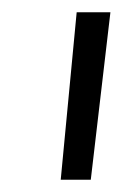

<svg xmlns="http://www.w3.org/2000/svg" viewBox="-20 -670 226 313"><path d="M128 -377H79L105 -650H160Z"/></svg>

Font: Zilla Slab Light
Style: Italic
Weight: 300
Italic angle: -6°
Designer: Typotheque.com
Foundry: Typotheque type foundry
Version: Version 1.1; 2017; ttfautohint (v1.6)